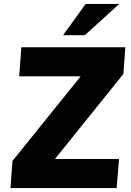

<svg xmlns="http://www.w3.org/2000/svg" viewBox="-20 -951 664 971"><path d="M604 -577 258 -147H582L570 0H33L43 -137L388 -565H77L88 -712H614ZM299 -773 413 -931H583L409 -773Z"/></svg>

Font: Muli Black
Style: Italic
Weight: 900
Italic angle: -4.541°
Designer: Vernon Adams
Foundry: Vernon Adams
Version: Version 2.001